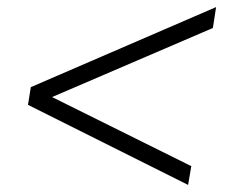

<svg xmlns="http://www.w3.org/2000/svg" viewBox="-20 -558 640 542"><path d="M511 -36 59 -262 67 -312 590 -538 581 -479 127 -284 520 -89Z"/></svg>

Font: Nunito Sans Light
Style: Italic
Weight: 300
Italic angle: -9°
Designer: Vernon Adams
Foundry: Vernon Adams
Version: Version 3.006; ttfautohint (v1.8.3)